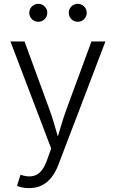

<svg xmlns="http://www.w3.org/2000/svg" viewBox="-20 -759 596 987"><path d="M67.4 196.8 85.4 139.2 93.3 141.6Q136.7 155.3 168.7 138.9Q200.7 122.6 221.7 64L243.2 4.4L33.7 -545.9H106L231.9 -202.6Q245.6 -166 256.3 -129.6Q267.1 -93.3 277.3 -57.6Q288.1 -93.3 299.1 -129.6Q310.1 -166 323.7 -202.6L450.2 -545.9H522L279.8 88.9Q233.9 208 130.4 208Q110.4 208 93.8 204.6Q77.1 201.2 67.4 196.8ZM176.8 -647Q157.7 -647 144 -660.6Q130.4 -674.3 130.4 -693.4Q130.4 -712.4 144 -725.8Q157.7 -739.3 176.8 -739.3Q195.8 -739.3 209.5 -725.8Q223.1 -712.4 223.1 -693.4Q223.1 -674.3 209.5 -660.6Q195.8 -647 176.8 -647ZM379.9 -647Q360.4 -647 346.9 -660.6Q333.5 -674.3 333.5 -693.4Q333.5 -712.4 346.9 -725.8Q360.4 -739.3 379.9 -739.3Q398.9 -739.3 412.4 -725.8Q425.8 -712.4 425.8 -693.4Q425.8 -674.3 412.4 -660.6Q398.9 -647 379.9 -647Z"/></svg>

Font: Inter Light
Style: Regular
Weight: 300
Designer: Rasmus Andersson
Foundry: rsms
Version: Version 4.000;git-a52131595